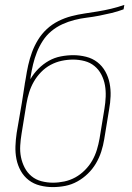

<svg xmlns="http://www.w3.org/2000/svg" viewBox="-20 -755 540 783"><path d="M195 8Q169 8 143 1.5Q117 -5 97 -20.5Q77 -36 64.5 -58.5Q52 -81 47 -106.5Q42 -132 43 -159Q44 -186 48 -213L69 -335Q72 -354 75 -373.5Q78 -393 81 -412V-413Q82 -418 83 -424Q84 -430 85 -435Q89 -462 95 -489Q101 -516 110.5 -542Q120 -568 135 -592.5Q150 -617 171 -636.5Q192 -656 218 -669Q244 -682 271 -689Q298 -696 325 -700Q352 -704 379.5 -708.5Q407 -713 434 -719.5Q461 -726 487 -735L484 -717Q460 -708 435 -702Q410 -696 384.5 -691Q359 -686 334 -683Q309 -680 283.5 -673.5Q258 -667 234 -656Q210 -645 189.5 -628Q169 -611 154.5 -588.5Q140 -566 130.5 -542Q121 -518 115 -493Q109 -468 105 -443Q105 -441 104.5 -438Q104 -435 104 -432Q117 -455 136.5 -474.5Q156 -494 179 -507Q202 -520 228 -525Q254 -530 279 -530Q305 -530 331 -523.5Q357 -517 377 -501.5Q397 -486 409.5 -463.5Q422 -441 427 -415.5Q432 -390 431 -363Q430 -336 425 -309L405 -187Q401 -162 393 -137Q385 -112 371.5 -89Q358 -66 338.5 -47Q319 -28 295.5 -15Q272 -2 246.5 3Q221 8 195 8ZM196 -10Q219 -10 242.5 -15Q266 -20 287 -31.5Q308 -43 326 -61Q344 -79 356 -100Q368 -121 375 -144Q382 -167 386 -190L406 -312Q410 -336 411 -360.5Q412 -385 408 -407.5Q404 -430 393.5 -450.5Q383 -471 365.5 -485.5Q348 -500 325 -506Q302 -512 278 -512Q255 -512 231.5 -507Q208 -502 186.5 -490.5Q165 -479 147.5 -461Q130 -443 118 -422Q106 -401 99 -378.5Q92 -356 88 -333L68 -210Q64 -186 62.5 -161.5Q61 -137 65.5 -114.5Q70 -92 80.5 -71.5Q91 -51 108.5 -36.5Q126 -22 149 -16Q172 -10 196 -10Z"/></svg>

Font: Iosevka Slab Thin
Style: Italic
Weight: 100
Italic angle: -9°
Monospace: yes
Designer: Belleve Invis
Foundry: Belleve Invis
Version: Version 11.1.1; ttfautohint (v1.8.3)